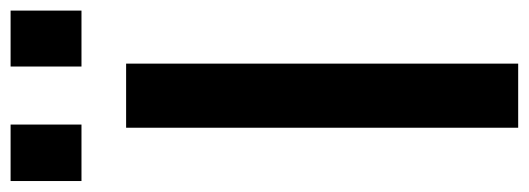

<svg xmlns="http://www.w3.org/2000/svg" viewBox="-350 -650 984 357"><g transform="rotate(-90 141.5 -472.0)"><path d="M-17.1 -812V-943.8H87.9V-812ZM195.8 -812V-943.8H299.8V-812ZM201.2 0H82V-729H201.2Z"/></g></svg>

Font: BDO Grotesk Medium
Style: Regular
Weight: 500
Designer: Deni Anggara
Foundry: Lokal Container
Version: Version 2.000